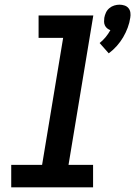

<svg xmlns="http://www.w3.org/2000/svg" viewBox="-20 -801 578 821"><path d="M445 -573 406 -617Q420 -628 431.5 -642Q443 -656 452 -672Q444 -675 438 -680Q432 -685 428.5 -692.5Q425 -700 425 -708.5Q425 -717 426 -725Q428 -736 433 -747Q438 -758 447.5 -766Q457 -774 468.5 -777.5Q480 -781 491 -781Q502 -781 512.5 -777.5Q523 -774 529.5 -766Q536 -758 537.5 -747Q539 -736 537 -725Q534 -704 526 -682.5Q518 -661 506.5 -641.5Q495 -622 479.5 -604.5Q464 -587 445 -573ZM28 0V-96H160L250 -639H145V-735H379L273 -96H378V0Z"/></svg>

Font: Iosevka Curly Oblique
Style: Bold
Weight: 700
Italic angle: -9°
Monospace: yes
Designer: Belleve Invis
Foundry: Belleve Invis
Version: Version 11.1.0; ttfautohint (v1.8.3)